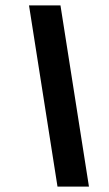

<svg xmlns="http://www.w3.org/2000/svg" viewBox="-20 -688 401 708"><path d="M192 0 87 -668H203L308 0Z"/></svg>

Font: Celebes
Style: Bold Italic
Weight: 700
Italic angle: -10°
Designer: Anugrah Pasau
Foundry: Lafontype
Version: Version 1.000; ttfautohint (v1.8.4)